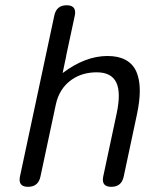

<svg xmlns="http://www.w3.org/2000/svg" viewBox="-20 -721 560 741"><path d="M457.5 -40Q449.2 0 409.7 0Q377 0 377 -27.3Q377 -33.2 378.4 -40L430.7 -285.2Q438.5 -322.8 438.5 -351.1Q438.5 -382.8 428.7 -402.8Q409.7 -441.9 353.5 -441.9Q297.4 -441.9 256.8 -413.6Q208.5 -379.9 195.3 -316.9L136.2 -40Q127.9 0 88.4 0Q55.7 0 55.7 -27.3Q55.7 -33.2 57.1 -40L189.5 -660.6Q197.8 -700.7 237.3 -700.7Q270 -700.7 270 -672.9Q270 -667.5 268.6 -660.6L235.4 -505.9L235.8 -506.3L221.7 -439Q309.1 -504.9 394.5 -504.9Q436.5 -504.9 463.9 -490.2Q501 -470.7 512.7 -425.8Q519.5 -401.9 519.5 -370.6Q519.5 -331.5 508.8 -280.8Z"/></svg>

Font: inglobal
Style: Italic
Weight: 400
Italic angle: -12°
Designer: Andrey Kochetov, Denis Davydov, Evgeny Yurtaev
Foundry: inglobal
Version: Version 1.00 September 25, 2014, initial release